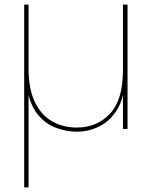

<svg xmlns="http://www.w3.org/2000/svg" viewBox="-20 -560 659 834"><path d="M534 -540V0H514V-540ZM514 -253 522 -215Q520 -135 489.5 -85Q459 -35 412.5 -11.5Q366 12 314 12Q268 12 222.5 -5Q177 -22 143 -64Q109 -106 97 -181L104 -182V254H85V-540H104V-263Q104 -175 131 -118Q158 -61 205.5 -33.5Q253 -6 314 -6Q401 -6 457.5 -66Q514 -126 514 -253Z"/></svg>

Font: Poppins Devanagari Thin
Style: Regular
Weight: 100
Designer: Ninad Kale (Devanagari), Jonny Pinhorn (Latin)
Foundry: Indian Type Foundry
Version: 4.005